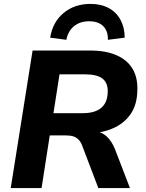

<svg xmlns="http://www.w3.org/2000/svg" viewBox="-20 -964 747 984"><path d="M35 0 147 -705H442Q522 -705 577 -681Q632 -657 659 -612Q686 -567 684 -503Q683 -428 649.5 -379.5Q616 -331 558 -306Q500 -281 427 -280V-292H454Q498 -291 526 -265.5Q554 -240 571 -195L646 0H484L403 -213Q396 -234 384.5 -246.5Q373 -259 357.5 -264.5Q342 -270 319 -270H235L193 0ZM254 -384H405Q466 -384 498.5 -411Q531 -438 532 -492Q534 -538 506 -560.5Q478 -583 416 -583H285ZM320 -760 237 -771Q250 -851 306 -897.5Q362 -944 444 -944Q498 -944 537.5 -922.5Q577 -901 598 -861.5Q619 -822 619 -771L533 -760Q534 -805 509 -830Q484 -855 437 -855Q390 -855 359.5 -830Q329 -805 320 -760Z"/></svg>

Font: Nunito Sans 11pt ExtraBold
Style: Italic
Weight: 800
Italic angle: -9°
Version: Version 3.101;gftools[0.9.27]